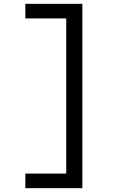

<svg xmlns="http://www.w3.org/2000/svg" viewBox="-20 -810 640 1000"><path d="M409 -790H112V-714H325V94H112V170H409Z"/></svg>

Font: CommitMonoNiceRocks
Style: Regular
Weight: 400
Monospace: yes
Designer: Eigil Nikolajsen
Foundry: Eigil Nikolajsen
Version: Version 1.143